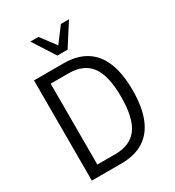

<svg xmlns="http://www.w3.org/2000/svg" viewBox="-215 -1045 1065 1170"><g transform="rotate(-30 317.5 -460.5)"><path d="M83 0V-705H292Q385 -705 448 -665.5Q511 -626 542.5 -548Q574 -470 574 -353Q574 -236 542.5 -157.5Q511 -79 448 -39.5Q385 0 292 0ZM161 -68H287Q393 -68 443 -136Q493 -204 493 -353Q493 -502 443 -569.5Q393 -637 287 -637H161ZM282 -765 182 -921H239L318 -816L397 -921H454L354 -765Z"/></g></svg>

Font: Nunito Sans 10pt Condensed
Style: Regular
Weight: 400
Width: 3
Designer: Vernon Adams
Foundry: Vernon Adams
Version: Version 3.101;gftools[0.9.27]